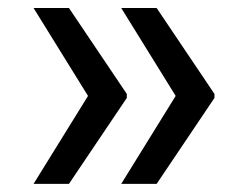

<svg xmlns="http://www.w3.org/2000/svg" viewBox="-20 -534 599 476"><path d="M150.9 -78.1 294.4 -291.2V-301.1L150.9 -514.2H63.2L198.2 -296.2L63.2 -78.1ZM280.5 -78.1H368.3L511.7 -291.2V-301.1L368.3 -514.2H280.5L415.5 -296.2Z"/></svg>

Font: Inter 465
Style: Regular
Weight: 400
Designer: Rasmus Andersson
Foundry: rsms
Version: Version 3.019;Glyphs 3.1.2 (3151)